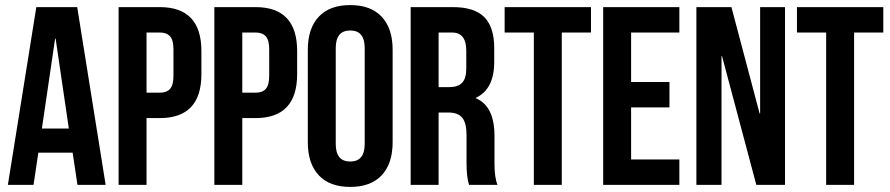

<svg xmlns="http://www.w3.org/2000/svg" viewBox="-20 -728 3506 756"><path d="M284 -700 396 0H285L266 -127H131L112 0H11L123 -700ZM197 -576 145 -222H251L199 -576Z M609 -700Q773 -700 773 -527V-436Q773 -263 609 -263H557V0H447V-700ZM609 -600H557V-363H609Q636 -363 649.5 -378Q663 -393 663 -429V-534Q663 -570 649.5 -585Q636 -600 609 -600Z M986 -700Q1150 -700 1150 -527V-436Q1150 -263 986 -263H934V0H824V-700ZM986 -600H934V-363H986Q1013 -363 1026.5 -378Q1040 -393 1040 -429V-534Q1040 -570 1026.5 -585Q1013 -600 986 -600Z M1302 -539V-161Q1302 -92 1359 -92Q1416 -92 1416 -161V-539Q1416 -608 1359 -608Q1302 -608 1302 -539ZM1192 -168V-532Q1192 -616 1235 -662Q1278 -708 1359 -708Q1440 -708 1483 -662Q1526 -616 1526 -532V-168Q1526 -84 1483 -38Q1440 8 1359 8Q1278 8 1235 -38Q1192 -84 1192 -168Z M1939 0H1827Q1817 -30 1817 -86V-196Q1817 -244 1800 -264.5Q1783 -285 1745 -285H1707V0H1597V-700H1763Q1848 -700 1887 -660.5Q1926 -621 1926 -539V-484Q1926 -377 1854 -343V-341Q1927 -310 1927 -193V-85Q1927 -28 1939 0ZM1760 -600H1707V-385H1750Q1783 -385 1799.5 -402Q1816 -419 1816 -459V-528Q1816 -600 1760 -600Z M1967 -600V-700H2307V-600H2192V0H2082V-600Z M2465 -600V-405H2616V-305H2465V-100H2655V0H2355V-700H2655V-600Z M2958 0 2823 -507H2821V0H2722V-700H2860L2971 -281H2973V-700H3071V0Z M3118 -600V-700H3458V-600H3343V0H3233V-600Z"/></svg>

Font: Bebas Neue
Style: Regular
Weight: 400
Designer: Ryoichi Tsunekawa
Foundry: Ryoichi Tsunekawa
Version: Version 1.400